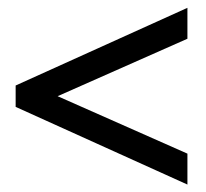

<svg xmlns="http://www.w3.org/2000/svg" viewBox="-20 -470 540 503"><path d="M471 -67.5V13.5L21 -190V-246L471 -449.5V-368.5L131 -218Z"/></svg>

Font: Newsreader Text ExtraBold
Style: Regular
Weight: 800
Designer: Hugues Gentile
Foundry: Production Type
Version: Version 1.001